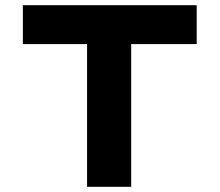

<svg xmlns="http://www.w3.org/2000/svg" viewBox="-20 -720 846 740"><path d="M315.6 0V-550.1H68.1V-700H738.1V-550.1H485.6V0Z"/></svg>

Font: Lexend Giga
Style: Regular
Weight: 400
Designer: Bonnie Shaver-Troup, Thomas Jockin
Foundry: Lexend
Version: Version 1.007